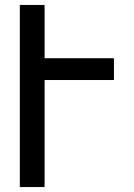

<svg xmlns="http://www.w3.org/2000/svg" viewBox="-20 -755 540 775"><path d="M60 0V-735H160V-520H440V-432H160V0Z"/></svg>

Font: Iosevka Semibold
Style: Regular
Weight: 600
Monospace: yes
Designer: Belleve Invis
Foundry: Belleve Invis
Version: Version 33.2.3; ttfautohint (v1.8.4)